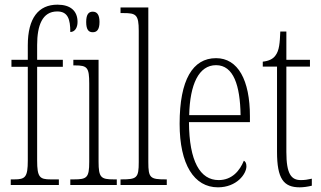

<svg xmlns="http://www.w3.org/2000/svg" viewBox="-20 -792 1374 822"><path d="M26 0H232V-24H197C150 -24 139 -33 139 -105V-506H249V-536H139V-599C139 -683 161 -743 225 -743C271 -743 281 -709 281 -655C300 -655 312 -673 312 -698C312 -746 281 -772 226 -772C145 -772 99 -715 99 -598V-536H29V-506H99V-105C99 -33 88 -24 41 -24H26Z M377 -654C394 -654 406 -664 406 -698C406 -731 394 -742 377 -742C360 -742 349 -731 349 -698C349 -664 360 -654 377 -654ZM281 0H480V-24H467C412 -24 402 -32 402 -100V-536H294V-512H301C354 -512 362 -503 362 -434V-99C362 -31 352 -24 296 -24H281Z M496 0H694V-24H689C623 -24 615 -30 615 -98V-760H496V-736H508C562 -736 574 -730 574 -660V-98C574 -30 566 -24 500 -24H496Z M913 10C993 10 1035 -47 1035 -80C1035 -94 1030 -101 1024 -104C1007 -62 974 -21 916 -21C837 -21 790 -101 789 -269H1050V-294C1050 -449 999 -543 905 -543C805 -543 749 -450 749 -262C749 -88 811 10 913 10ZM1010 -299H790C793 -431 831 -513 905 -513C980 -513 1008 -426 1010 -299Z M1263 10C1280 10 1299 7 1315 3V-27C1297 -23 1285 -21 1268 -21C1227 -21 1206 -47 1206 -141V-507H1307V-536H1206V-657H1180C1178 -609 1176 -576 1159 -554C1149 -540 1132 -531 1105 -528V-507H1166V-142C1166 -27 1194 10 1263 10Z"/></svg>

Font: Noto Serif Khmer ExtraCondensed ExtraLight
Style: Regular
Weight: 200
Width: 2
Designer: Danh Hong and the Monotype Design Team
Foundry: Monotype Imaging Inc.
Version: Version 2.004